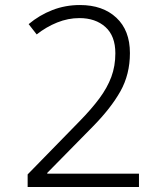

<svg xmlns="http://www.w3.org/2000/svg" viewBox="-20 -744 640 764"><path d="M90 0V-50L297 -262Q344 -310 375.5 -352.5Q407 -395 423 -438Q439 -481 439 -532Q439 -601 399.5 -636.5Q360 -672 296 -672Q251 -672 207.5 -654.5Q164 -637 126 -607L94 -648Q137 -684 188.5 -704Q240 -724 298 -724Q389 -724 443 -673.5Q497 -623 497 -533Q497 -448 459 -380.5Q421 -313 349 -240L168 -56V-53H533V0Z"/></svg>

Font: Noto Sans Mono Light
Style: Regular
Weight: 300
Designer: Monotype Design Team
Foundry: Monotype Imaging Inc.
Version: Version 2.014; ttfautohint (v1.8.4.7-5d5b)